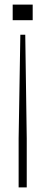

<svg xmlns="http://www.w3.org/2000/svg" viewBox="-20 -620 226 840"><path d="M69 -468H90.5L97 -13.5V200H61.5V-13.5ZM35.5 -600H123V-531.5H35.5Z"/></svg>

Font: Big Shoulders Display Thin ExtraLight
Style: Regular
Weight: 250
Version: Version 2.002